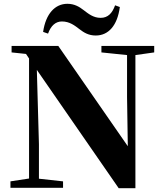

<svg xmlns="http://www.w3.org/2000/svg" viewBox="-20 -989 865 1011"><path d="M207 -821 233 -812C248 -854 273 -876 306 -876C347 -876 374 -854 399 -835C421 -818 446 -802 484 -802C551 -802 598 -854 611 -952L586 -961C571 -919 548 -895 510 -895C471 -895 445 -917 420 -936C398 -953 372 -969 335 -969C270 -969 221 -917 207 -821ZM605 2H693V-699L792 -713V-747H514V-713L649 -699V-478L653 -219L287 -747H41V-713L117 -705L133 -681V-49L35 -34V0H312V-34L185 -48V-230L174 -621Z"/></svg>

Font: Noto Serif SC Black
Style: Regular
Weight: 900
Designer: Ryoko NISHIZUKA 西塚涼子 (kana & ideographs); Frank Grießhammer (Latin, Greek & Cyrillic); Wenlong ZHANG 张文龙 (bopomofo); San
Foundry: Adobe
Version: Version 2.001;hotconv 1.1.0;makeotfexe 2.6.0